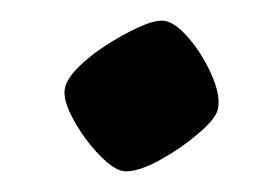

<svg xmlns="http://www.w3.org/2000/svg" viewBox="-20 -367 266 186"><path d="M102 -201Q94 -201 83.5 -210Q73 -219 63 -232.5Q53 -246 47 -259.5Q41 -273 43 -282Q45 -291 56 -302Q67 -313 82.5 -323Q98 -333 113 -340Q128 -347 137 -347Q148 -347 162 -331Q176 -315 185 -294.5Q194 -274 191 -261Q189 -252 172 -237.5Q155 -223 135 -212Q115 -201 102 -201Z"/></svg>

Font: Texturina Medium
Style: Italic
Weight: 500
Italic angle: -11°
Designer: Guillermo Torres Carreño
Foundry: Omnibus-Type
Version: Version 1.002